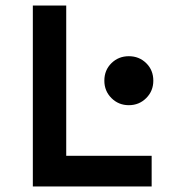

<svg xmlns="http://www.w3.org/2000/svg" viewBox="-20 -670 620 690"><path d="M98 0V-650H218V-110H525V0ZM443 -292Q406 -292 380.5 -317.5Q355 -343 355 -380Q355 -418 380.5 -443Q406 -468 443 -468Q480 -468 505.5 -443Q531 -418 531 -380Q531 -343 505.5 -317.5Q480 -292 443 -292Z"/></svg>

Font: Sometype Mono
Style: Bold
Weight: 700
Monospace: yes
Designer: Ryoichi Tsunekawa
Foundry: Dharma Type
Version: Version 1.000; ttfautohint (v1.8.3)